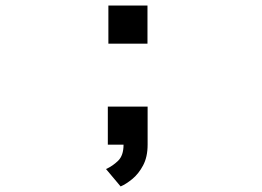

<svg xmlns="http://www.w3.org/2000/svg" viewBox="-20 -520 940 690"><path d="M369.5 -500H510V-363H369.5ZM367.5 0V-137H510.5V0Q510.5 44 494.2 74.5Q478 105 455.2 123.5Q432.5 142 413.5 150L361 87.5Q384.5 77 404.2 58Q424 39 424 0Z"/></svg>

Font: Trispace Expanded Medium
Style: Regular
Weight: 500
Width: 7
Designer: Tyler Finck
Foundry: Etcetera Type Company
Version: Version 1.210; ttfautohint (v1.8.3)